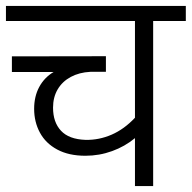

<svg xmlns="http://www.w3.org/2000/svg" viewBox="-26 -629 648 649"><path d="M602.1 -558.1H491.7V0H430.2V-162.1Q396 -133.8 352.8 -118.2Q309.6 -102.5 262.7 -102.5Q206.5 -102.5 167.5 -123.5Q128.4 -144.5 108.9 -180.7Q89.4 -216.8 89.4 -261.2Q89.4 -303.2 106.7 -335.2Q124 -367.2 155.3 -385.7H14.2V-438.5L332 -439V-386.2H279.3Q241.7 -384.3 213.1 -368.9Q184.6 -353.5 168.9 -326.9Q153.3 -300.3 153.3 -265.1Q153.3 -215.8 180.2 -187Q207 -158.2 263.2 -156.2Q308.6 -155.3 351.3 -173.8Q394 -192.4 430.2 -231V-558.1H-5.9V-608.9H602.1Z"/></svg>

Font: Varta
Style: Light
Weight: 300
Designer: Joana Correia, Viktoriya Grabowska, Eben Sorkin
Foundry: Sorkin Type
Version: Version 1.002; ttfautohint (v1.3) -l 8 -r 24 -G 200 -x 12 -H